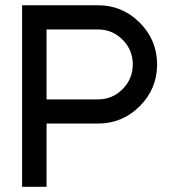

<svg xmlns="http://www.w3.org/2000/svg" viewBox="-20 -717 669 737"><path d="M64.9 0V-696.8H356Q449.7 -696.8 516.4 -630.1Q583 -563.5 583 -469.7Q583 -376 516.4 -309.3Q449.7 -242.7 356 -242.7H158.7V0ZM356 -604H158.7V-335.4H356Q411.1 -335.4 450.4 -374.8Q489.7 -414.1 489.7 -469.7Q489.7 -525.4 450.4 -564.7Q411.1 -604 356 -604Z"/></svg>

Font: Basically A Sans Serif Medium
Style: Regular
Weight: 500
Designer: Hyung-Suk Kim
Foundry: Mental Design
Version: 1.000